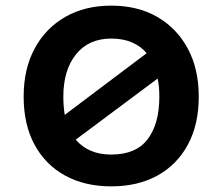

<svg xmlns="http://www.w3.org/2000/svg" viewBox="-20 -651 790 682"><path d="M375 11Q282 11 212 -27Q142 -65 103 -136.5Q64 -208 64 -308Q64 -406 103 -478.5Q142 -551 212 -591Q282 -631 375 -631Q469 -631 538.5 -591Q608 -551 647 -478.5Q686 -406 686 -308Q686 -208 647 -136.5Q608 -65 538.5 -27Q469 11 375 11ZM205 -308Q205 -273 210 -243L501 -462Q480 -487 448.5 -500.5Q417 -514 375 -514Q295 -514 250 -458Q205 -402 205 -308ZM375 -102Q463 -102 504.5 -156.5Q546 -211 546 -308Q546 -343 540 -372L249 -155Q294 -102 375 -102Z"/></svg>

Font: Inconsolata ExtraExpanded Black
Style: Regular
Weight: 900
Width: 8
Monospace: yes
Designer: Raph Levien, Cyreal, Brenton Simpson
Foundry: Raph Levien, Cyreal, Google
Version: Version 3.001; ttfautohint (v1.8.2.53-6de2)